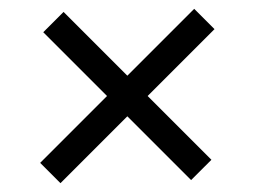

<svg xmlns="http://www.w3.org/2000/svg" viewBox="-20 -551 577 435"><path d="M117 -136 71 -182 420 -531 466 -485ZM413 -143 78 -478 124 -524 459 -189Z"/></svg>

Font: Outfit Thin Light
Style: Regular
Weight: 300
Version: Version 1.100;gftools[0.9.27]